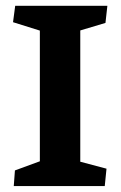

<svg xmlns="http://www.w3.org/2000/svg" viewBox="-20 -627 409 647"><path d="M114.3 -523.9V-83.5L30.3 -52.7L26.4 0H333L338.9 -58.6L250.5 -82V-524.4L335.4 -549.8L341.8 -607.4H31.2L23.9 -552.2Z"/></svg>

Font: Neuton
Style: Bold
Weight: 700
Designer: Brian M Zick
Foundry: Brian M Zick
Version: Version 1.560